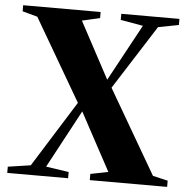

<svg xmlns="http://www.w3.org/2000/svg" viewBox="-53 -795 833 847"><g transform="rotate(5 364.0 -371.5)"><path d="M110.5 -42.5 293.5 -335 82 -698 15.5 -716V-743H358.5V-716L279.5 -698L413.5 -448L549.5 -698.5L450 -716V-743H707.5V-716L616.5 -698.5L435.5 -414.5L651.5 -43L718 -27.5V0H375.5V-27.5L454 -43L316 -299L178.5 -42.5L279.5 -27.5V0H10V-27.5Z"/></g></svg>

Font: Merriweather 120pt ExtraBold
Style: Regular
Weight: 800
Version: Version 2.100